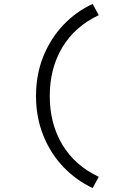

<svg xmlns="http://www.w3.org/2000/svg" viewBox="-20 -734 640 976"><path d="M451 222Q366 182 301 113.5Q236 45 199.5 -47Q163 -139 163 -246Q163 -354 199.5 -445.5Q236 -537 301 -606Q366 -675 451 -714L482 -657Q361 -600 297 -493.5Q233 -387 233 -246Q233 -105 297 1.5Q361 108 482 165Z"/></svg>

Font: Red Hat Mono VF Light
Style: Regular
Weight: 300
Monospace: yes
Designer: Pentagram, MCKL
Foundry: Pentagram, MCKL
Version: Version 1.023